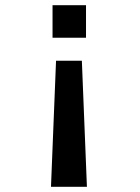

<svg xmlns="http://www.w3.org/2000/svg" viewBox="-20 -520 540 740"><path d="M311.5 -374.5H182.5V-500H311.5ZM295.5 -286 315 200H176.5L196 -286Z"/></svg>

Font: Trispace Medium
Style: Regular
Weight: 500
Designer: Tyler Finck
Foundry: Etcetera Type Company
Version: Version 1.210; ttfautohint (v1.8.3)